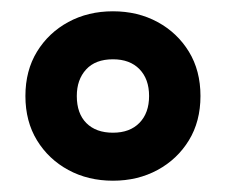

<svg xmlns="http://www.w3.org/2000/svg" viewBox="-20 -744 400 340"><path d="M180 -424Q136 -424 101 -443Q66 -462 45.5 -495.5Q25 -529 25 -574Q25 -619 45.5 -652.5Q66 -686 101 -705Q136 -724 180 -724Q224 -724 259 -705Q294 -686 314.5 -652.5Q335 -619 335 -574Q335 -529 314.5 -495.5Q294 -462 259 -443Q224 -424 180 -424ZM180 -509Q210 -509 227 -526.5Q244 -544 244 -574Q244 -604 227 -621.5Q210 -639 180 -639Q149 -639 132.5 -621Q116 -603 116 -574Q116 -543 133 -526Q150 -509 180 -509Z"/></svg>

Font: Noto Sans Lao ExtraCondensed ExtraBold
Style: Regular
Weight: 800
Width: 2
Designer: Monotype Design Team
Foundry: Monotype Imaging Inc.
Version: Version 2.003; ttfautohint (v1.8.4.7-5d5b)